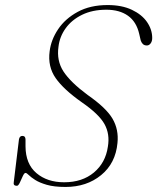

<svg xmlns="http://www.w3.org/2000/svg" viewBox="-20 -730 622 760"><path d="M239.5 10Q194 10 165 1.5Q136 -7 119.2 -17.8Q102.5 -28.5 94 -37Q85.5 -45.5 81 -45.5Q76 -45.5 70.2 -32.8Q64.5 -20 58.5 -7.2Q52.5 5.5 47 5.5Q31.5 5.5 34.5 -9L55 -178Q57.5 -192 68.5 -192Q81 -192 81 -177.5V-150.5Q81.5 -81 124.2 -44.8Q167 -8.5 234 -8.5Q305.5 -8.5 351.8 -47.2Q398 -86 407 -149.5Q415.5 -199 393.8 -238.5Q372 -278 304 -325Q232 -375.5 200.2 -421Q168.5 -466.5 176.5 -527Q182 -572.5 210 -614.2Q238 -656 287.5 -683Q337 -710 406 -710Q462.5 -710 502 -691.2Q541.5 -672.5 562 -642.8Q582.5 -613 582.5 -579.5Q582.5 -566.5 576.2 -558.2Q570 -550 561.5 -550Q551 -550 545.2 -556Q539.5 -562 537 -570L531 -596Q520 -644 486.5 -667.8Q453 -691.5 401 -691.5Q346 -691.5 305 -671.5Q264 -651.5 240 -618.2Q216 -585 211.5 -545Q203.5 -490 231.2 -447.2Q259 -404.5 327 -354Q400.5 -303 425.5 -260Q450.5 -217 445 -164Q437.5 -83.5 380.2 -36.8Q323 10 239.5 10Z"/></svg>

Font: Fraunces 9pt S000 Thin
Style: Italic
Weight: 100
Italic angle: -16°
Version: Version 1.000; ttfautohint (v1.8.3)